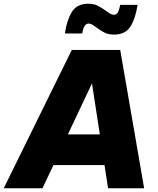

<svg xmlns="http://www.w3.org/2000/svg" viewBox="-47 -1007 843 1027"><path d="M470 -859Q454 -871 445 -876Q436 -881 427 -881Q401 -881 393 -828H300Q311 -901 338 -944Q365 -987 426 -987Q454 -987 474.5 -977Q495 -967 520 -949Q535 -938 544 -933Q553 -928 562 -928Q576 -928 583.5 -941Q591 -954 596 -981H689Q678 -909 651 -865.5Q624 -822 563 -822Q535 -822 514.5 -831.5Q494 -841 470 -859ZM180 0H-27L337 -740H596L724 0H531L512 -124H239ZM445 -561 316 -288H487Z"/></svg>

Font: Be Vietnam Black
Style: Italic
Weight: 900
Italic angle: -9°
Designer: Lam Bao; Tony Le; Vietanh Nguyen
Foundry: Yellow Type Foundry
Version: Version 5.000